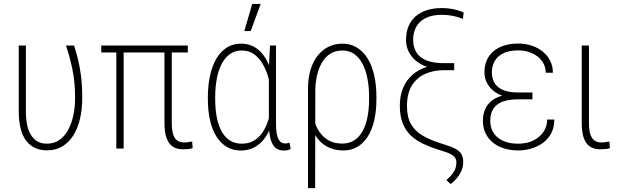

<svg xmlns="http://www.w3.org/2000/svg" viewBox="-20 -762 3185 985"><path d="M76.2 -528.3H112.8V-191.4Q112.8 -146.5 120.6 -115Q128.4 -83.5 143.1 -63.2Q157.7 -43 177.2 -33.9Q196.8 -24.9 219.7 -24.9Q258.3 -24.9 285.6 -44.4Q313 -64 330.6 -97.4Q348.1 -130.9 356.7 -172.4Q365.2 -213.9 365.2 -257.8Q365.7 -335 352.1 -402.8Q338.4 -470.7 318.4 -528.3H359.9Q370.6 -495.6 380.1 -457.8Q389.6 -419.9 395.8 -371.3Q401.9 -322.8 401.9 -258.3Q401.9 -201.2 390.4 -152.3Q378.9 -103.5 356.2 -67.4Q333.5 -31.2 299.8 -11Q266.1 9.3 221.2 9.3Q188.5 9.3 161.9 -2.2Q135.3 -13.7 116 -37.8Q96.7 -62 86.4 -100.3Q76.2 -138.7 76.2 -192.4Z M943.4 -528.3V-492.7H499.5V-528.3ZM614.3 -528.3V0H576.7V-528.3ZM823.7 -528.3H861.3V-132.3Q861.3 -89.8 869.9 -68.1Q878.4 -46.4 892.8 -38.8Q907.2 -31.2 923.8 -31.2Q935.1 -31.2 945.6 -32.7Q956.1 -34.2 965.8 -36.1L968.3 -2Q959.5 1.5 944.8 2.7Q930.2 3.9 918 3.9Q890.1 3.9 868.9 -8.3Q847.7 -20.5 835.7 -50.3Q823.7 -80.1 823.7 -132.8Z M1046.4 -252.9V-263.2Q1046.4 -325.7 1057.9 -376.2Q1069.3 -426.8 1091.1 -462.9Q1112.8 -499 1144.3 -518.6Q1175.8 -538.1 1216.3 -538.1Q1246.1 -538.1 1270.8 -527.8Q1295.4 -517.6 1314.5 -498.5Q1333.5 -479.5 1347.9 -453.4Q1362.3 -427.2 1372.1 -394.8Q1381.8 -362.3 1387.2 -325.7V-189.9Q1382.3 -148.9 1369.1 -112.5Q1356 -76.2 1334.7 -48.6Q1313.5 -21 1283.4 -5.4Q1253.4 10.3 1215.3 10.3Q1175.3 10.3 1143.8 -8.3Q1112.3 -26.9 1090.6 -61.3Q1068.8 -95.7 1057.6 -144.3Q1046.4 -192.9 1046.4 -252.9ZM1084 -263.2V-252.9Q1084 -203.1 1092 -161.1Q1100.1 -119.1 1116.7 -88.6Q1133.3 -58.1 1159.2 -41.5Q1185.1 -24.9 1219.7 -24.9Q1253.9 -24.9 1279.1 -38.6Q1304.2 -52.2 1322.3 -76.4Q1340.3 -100.6 1351.8 -132.1Q1363.3 -163.6 1369.1 -199.7V-309.6Q1364.7 -339.4 1354.2 -373Q1343.8 -406.7 1326.2 -436.3Q1308.6 -465.8 1282.7 -484.4Q1256.8 -502.9 1220.7 -502.9Q1185.5 -502.9 1159.7 -484.6Q1133.8 -466.3 1116.9 -433.6Q1100.1 -400.9 1092 -357.2Q1084 -313.5 1084 -263.2ZM1365.2 -528.3H1396V-128.4Q1396 -98.1 1399.4 -78.4Q1402.8 -58.6 1409.2 -47.1Q1415.5 -35.6 1424.1 -30.8Q1432.6 -25.9 1442.4 -25.9Q1448.7 -25.9 1454.6 -27.3Q1460.4 -28.8 1465.3 -29.8L1471.2 2Q1462.9 7.8 1454.1 9Q1445.3 10.3 1436 10.3Q1417 10.3 1402.6 2.4Q1388.2 -5.4 1378.7 -22Q1369.1 -38.6 1364.3 -64.9Q1359.4 -91.3 1359.4 -128.4V-416ZM1233.4 -602.5 1273.9 -741.7H1317.4L1266.1 -602.5Z M1560.1 203.1V-306.2Q1560.1 -362.8 1573.7 -406.2Q1587.4 -449.7 1611.6 -479Q1635.7 -508.3 1667.7 -523.2Q1699.7 -538.1 1736.3 -538.1Q1777.8 -538.1 1810.3 -518.6Q1842.8 -499 1865.5 -462.9Q1888.2 -426.8 1899.7 -376.2Q1911.1 -325.7 1911.1 -263.2V-252.9Q1911.1 -192.9 1899.9 -144.5Q1888.7 -96.2 1866.9 -61.8Q1845.2 -27.3 1813.7 -8.8Q1782.2 9.8 1742.2 9.8Q1703.6 9.8 1673.1 -2.7Q1642.6 -15.1 1620.6 -38.3Q1598.6 -61.5 1585.2 -93.3Q1571.8 -125 1567.4 -163.6Q1567.4 -164.1 1572 -164.8Q1576.7 -165.5 1581.1 -166.5Q1585.4 -167.5 1585.4 -167.5Q1593.3 -128.4 1612.1 -95.9Q1630.9 -63.5 1661.4 -44.4Q1691.9 -25.4 1735.8 -25.4Q1771 -25.4 1797.1 -42Q1823.2 -58.6 1840.1 -89.1Q1856.9 -119.6 1865.2 -161.4Q1873.5 -203.1 1873.5 -252.9V-263.2Q1873.5 -313.5 1865.5 -357.2Q1857.4 -400.9 1840.3 -433.6Q1823.2 -466.3 1797.6 -484.6Q1772 -502.9 1736.3 -502.9Q1698.2 -502.9 1671.6 -484.6Q1645 -466.3 1628.9 -436Q1612.8 -405.8 1605.2 -369.4Q1597.7 -333 1597.7 -296.4L1596.7 203.1Z M2358.9 -697.8 2354.5 -664.6Q2337.9 -671.9 2320.3 -676.5Q2302.7 -681.2 2284.4 -683.6Q2266.1 -686 2247.6 -686Q2196.3 -686 2163.6 -669.4Q2130.9 -652.8 2115.2 -624Q2099.6 -595.2 2099.6 -559.1Q2099.6 -531.2 2108.6 -508.5Q2117.7 -485.8 2136.7 -470.2Q2155.8 -454.6 2185.5 -446.3Q2215.3 -438 2257.3 -438H2310.1V-406.2H2256.3Q2210.4 -406.2 2174.3 -418Q2138.2 -429.7 2113.5 -450.4Q2088.9 -471.2 2075.9 -498.5Q2063 -525.9 2063 -557.1Q2063 -597.2 2075.9 -627.7Q2088.9 -658.2 2113 -679Q2137.2 -699.7 2171.1 -710.2Q2205.1 -720.7 2247.1 -720.7Q2267.1 -720.7 2286.6 -718Q2306.2 -715.3 2324.7 -710.2Q2343.3 -705.1 2358.9 -697.8ZM2256.3 -431.2H2310.1V-401.9H2257.3Q2204.6 -401.9 2161.6 -383.1Q2118.7 -364.3 2093.3 -323.7Q2067.9 -283.2 2067.9 -217.8Q2067.9 -161.1 2088.4 -125.5Q2108.9 -89.8 2145.8 -67.9Q2182.6 -45.9 2230.5 -30.3L2265.1 -19Q2296.9 -9.3 2317.1 1.5Q2337.4 12.2 2346.9 28.3Q2356.4 44.4 2356.4 68.8Q2356.4 96.7 2344.5 119.9Q2332.5 143.1 2317.4 159.2Q2302.2 175.3 2291.5 182.1L2270 162.1Q2279.3 154.3 2291.3 141.8Q2303.2 129.4 2312.3 111.6Q2321.3 93.8 2321.3 70.3Q2321.3 57.1 2314.7 47.4Q2308.1 37.6 2293.7 29.5Q2279.3 21.5 2255.4 14.2L2225.6 4.9Q2184.1 -8.3 2148.7 -25.4Q2113.3 -42.5 2086.9 -67.6Q2060.5 -92.8 2045.9 -129.9Q2031.2 -167 2031.2 -219.7Q2031.2 -271.5 2047.9 -310.8Q2064.5 -350.1 2094.5 -377Q2124.5 -403.8 2165.8 -417.5Q2207 -431.2 2256.3 -431.2Z M2635.7 -280.8H2711.4V-252.4H2638.7Q2592.3 -252.4 2560.1 -241Q2527.8 -229.5 2511.5 -205.1Q2495.1 -180.7 2495.1 -142.1Q2495.1 -115.7 2504.6 -94.2Q2514.2 -72.8 2532.7 -57.1Q2551.3 -41.5 2577.9 -33.2Q2604.5 -24.9 2639.2 -24.9Q2683.6 -24.9 2716.8 -41.5Q2750 -58.1 2768.6 -86.2Q2787.1 -114.3 2787.1 -148.9H2823.7Q2823.7 -108.4 2807.9 -78.4Q2792 -48.3 2765.4 -29.1Q2738.8 -9.8 2705.8 0Q2672.9 9.8 2639.2 9.8Q2599.6 9.8 2566.4 -0.5Q2533.2 -10.7 2508.8 -30.5Q2484.4 -50.3 2470.9 -78.6Q2457.5 -106.9 2457.5 -143.1Q2457.5 -176.3 2468.8 -201.9Q2480 -227.5 2502.4 -245.1Q2524.9 -262.7 2558.3 -271.7Q2591.8 -280.8 2635.7 -280.8ZM2711.4 -258.3H2635.7Q2595.2 -258.3 2563.7 -268.6Q2532.2 -278.8 2510.3 -297.1Q2488.3 -315.4 2476.8 -339.4Q2465.3 -363.3 2465.3 -390.1Q2465.3 -425.8 2477.5 -453.4Q2489.7 -481 2512.7 -500Q2535.6 -519 2567.6 -528.8Q2599.6 -538.6 2639.2 -538.6Q2675.3 -538.6 2707.3 -528.1Q2739.3 -517.6 2763.9 -497.8Q2788.6 -478 2802.5 -450.4Q2816.4 -422.9 2816.4 -388.7H2779.8Q2779.8 -422.9 2760.7 -448.7Q2741.7 -474.6 2709.7 -489Q2677.7 -503.4 2639.2 -503.4Q2591.8 -503.4 2561.8 -488.5Q2531.7 -473.6 2517.6 -448.2Q2503.4 -422.9 2503.4 -391.6Q2503.4 -368.2 2511 -348.9Q2518.6 -329.6 2534.7 -315.9Q2550.8 -302.2 2576.7 -294.9Q2602.5 -287.6 2638.7 -287.6H2711.4Z M2964.4 -528.3H3001.5V-132.3Q3001.5 -89.8 3010.3 -68.1Q3019 -46.4 3033.4 -38.8Q3047.9 -31.2 3064.5 -31.2Q3076.2 -31.2 3086.4 -32.7Q3096.7 -34.2 3106.4 -36.1L3108.9 -2Q3100.1 1.5 3085.4 2.7Q3070.8 3.9 3059.1 3.9Q3030.8 3.9 3009.5 -8.3Q2988.3 -20.5 2976.3 -50.3Q2964.4 -80.1 2964.4 -132.8Z"/></svg>

Font: Roboto Condensed ExtraLight
Style: Regular
Weight: 250
Designer: Christian Robertson
Foundry: Google
Version: Version 3.008; 2023